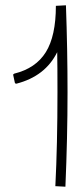

<svg xmlns="http://www.w3.org/2000/svg" viewBox="-20 -706 305 725"><path d="M235 -357Q235 -188 227 -1L189 -3Q197 -159 197 -359Q197 -459 196 -509Q151 -418 42 -390Q37 -390 36 -394L30 -422Q29 -424 30.5 -425.5Q32 -427 34 -428Q115 -448 153 -509Q191 -570 191 -684L229 -686Q235 -518 235 -357Z"/></svg>

Font: Vibes
Style: Regular
Weight: 400
Designer: AbdElmomen Kadhim
Version: Version 1.100